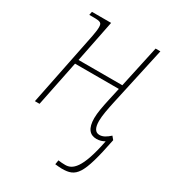

<svg xmlns="http://www.w3.org/2000/svg" viewBox="-184 -640 879 972"><g transform="rotate(30 255.5 -154.0)"><path d="M329 228C412 228 438 199 483 -27L468 -45C447 -26 429 -15 409 -15C384 -15 372 -36 372 -76C372 -108 381 -152 390 -194L465 -536H437L384 -291H128L177 -536H65L61 -516H82C128 -516 135 -512 135 -485C135 -471 132 -453 128 -431L41 0H68L122 -266H378L362 -194C352 -148 344 -108 344 -76C344 -16 367 10 406 10C424 10 439 5 453 -3C418 175 376 203 335 203C322 203 306 202 294 200L290 225C303 226 315 228 329 228Z"/></g></svg>

Font: Noto Serif SemiCondensed Thin
Style: Italic
Weight: 100
Width: 4
Italic angle: -12°
Designer: Monotype Design Team
Foundry: Monotype Imaging Inc.
Version: Version 2.013